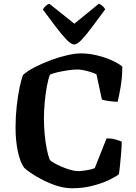

<svg xmlns="http://www.w3.org/2000/svg" viewBox="-20 -1005 728 1025"><path d="M365 0Q325 0 283.5 -13.2Q242 -26.5 205.8 -45.5Q169.5 -64.5 143.8 -82.2Q118 -100 109 -109.5Q87.5 -138.5 75.2 -196.8Q63 -255 63 -323.5Q63 -382 69.2 -438.5Q75.5 -495 85 -539.8Q94.5 -584.5 103.5 -605.5Q128.5 -627.5 168 -647.5Q207.5 -667.5 252.5 -684.2Q297.5 -701 339.8 -710.5Q382 -720 412.5 -720Q451 -720 493 -710.5Q535 -701 572.2 -685Q609.5 -669 633 -649.5Q632.5 -589.5 623.8 -539.5Q615 -489.5 608 -461.5Q575 -463 555 -466.5Q535 -470 524 -473.5L495 -608Q482.5 -615 463.2 -620.8Q444 -626.5 425.2 -630.2Q406.5 -634 393.5 -634Q373.5 -634 345.2 -630Q317 -626 290.2 -620Q263.5 -614 247 -607Q237.5 -583.5 230 -543Q222.5 -502.5 218.5 -457Q214.5 -411.5 214.5 -372.5Q214.5 -331 218.5 -288Q222.5 -245 229.8 -209Q237 -173 246 -151Q252 -144.5 269.2 -134.5Q286.5 -124.5 309.5 -114.8Q332.5 -105 355.8 -98.2Q379 -91.5 397.5 -91.5Q408 -91.5 425.8 -93.8Q443.5 -96 461 -99.8Q478.5 -103.5 486 -108L549 -266.5Q574 -266.5 595.8 -260.5Q617.5 -254.5 630 -249Q629.5 -221 626.8 -188.5Q624 -156 621 -125.8Q618 -95.5 614.5 -74.5Q597.5 -61 560.5 -43.5Q523.5 -26 473.2 -13Q423 0 365 0ZM376 -767.5Q360.5 -767.5 335.8 -792.8Q311 -818 279 -860.5Q247 -903 209 -954Q214 -964 223.5 -973Q233 -982 243.5 -985L377 -878.5L507.5 -985Q518 -981.5 527.8 -972.8Q537.5 -964 541.5 -955Q503 -903 471.2 -860.2Q439.5 -817.5 415.5 -792.5Q391.5 -767.5 376 -767.5Z"/></svg>

Font: Texturina Medium
Style: Regular
Weight: 500
Designer: Guillermo Torres Carreño
Foundry: Omnibus-Type
Version: Version 1.003